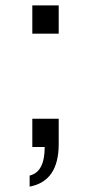

<svg xmlns="http://www.w3.org/2000/svg" viewBox="-20 -546 336 713"><path d="M100 -421V-526H198V-421ZM90 147V106Q146 93 146 0H100V-105H198V-11Q198 127 90 147Z"/></svg>

Font: Archivo
Style: Regular
Weight: 400
Designer: Hector Gatti
Foundry: Omnibus-Type
Version: Version 2.001